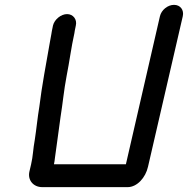

<svg xmlns="http://www.w3.org/2000/svg" viewBox="-20 -748 773 790"><path d="M198 -643 196 -633C194 -626 193 -617 191 -606C189 -596 187 -585 185 -573C170 -487 152 -393 142 -310C134 -262 130 -217 123 -172C116 -135 116 -106 108 -72L101 -42C93 -7 117 22 154 22H505C544 22 579 -17 589 -62L732 -681C738 -707 722 -728 696 -728C670 -728 644 -707 638 -681L498 -72H202C204 -81 205 -89 206 -98C214 -153 221 -210 229 -266C238 -321 243 -378 254 -435C266 -495 273 -553 286 -611C287 -620 289 -628 290 -633L292 -643C298 -668 281 -690 256 -690C231 -690 204 -668 198 -643Z"/></svg>

Font: Electronic
Style: ExBlkIt
Weight: 900
Version: Version 1.011